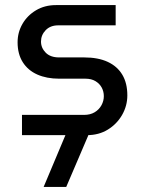

<svg xmlns="http://www.w3.org/2000/svg" viewBox="-20 -530 567 753"><path d="M66.2 0V-79.4H309.6Q334 -79.4 351.3 -89.8Q368.6 -100.2 377.9 -117.2Q387.2 -134.2 387.2 -152.8Q387.2 -171.2 378.9 -186.6Q370.6 -202 354.5 -211.7Q338.4 -221.4 315.2 -221.4H212Q163 -221.4 126.3 -237.7Q89.6 -254 69.3 -286.1Q49 -318.2 49 -364.2Q49 -403.2 68.1 -436.3Q87.2 -469.4 121.3 -489.7Q155.4 -510 199.4 -510H433.6V-430.6H208.4Q177.4 -430.6 159.1 -411.6Q140.8 -392.6 140.8 -367Q140.8 -342.2 159.2 -323.5Q177.6 -304.8 212 -304.8H310.4Q365 -304.8 402.6 -287.3Q440.2 -269.8 459.8 -236.8Q479.4 -203.8 479.4 -156Q479.4 -115.2 459 -79.5Q438.6 -43.8 403.2 -21.9Q367.8 0 321.4 0ZM151.2 203 245 -20H335.2L239.8 203Z"/></svg>

Font: MuseoModerno Thin
Style: Regular
Weight: 100
Designer: Pablo Cosgaya, Héctor Gatti, Marcela Romero, and the Authors of The MuseoModerno Project.
Foundry: Omnibus-Type Team
Version: Version 1.003